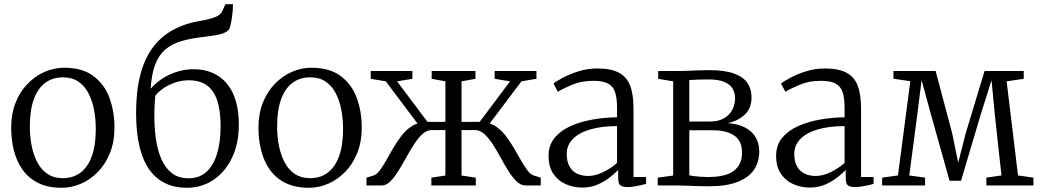

<svg xmlns="http://www.w3.org/2000/svg" viewBox="-20 -879 4938 910"><path d="M33 -273Q33 -340.5 54.2 -393.2Q75.5 -446 111.8 -482.8Q148 -519.5 192.5 -538.8Q237 -558 283.5 -558Q370.5 -558 423 -518.5Q475.5 -479 499 -414.5Q522.5 -350 522.5 -274.5Q522.5 -207 501.2 -154Q480 -101 444 -64.2Q408 -27.5 363.5 -8.2Q319 11 272.5 11Q207 11 161.2 -11.8Q115.5 -34.5 87.2 -74.2Q59 -114 46 -165Q33 -216 33 -273ZM277.5 -34.5Q326.5 -34.5 361.5 -60.8Q396.5 -87 415.2 -139Q434 -191 434 -267Q434 -315.5 425.5 -359.5Q417 -403.5 398.8 -438Q380.5 -472.5 351 -492.5Q321.5 -512.5 278.5 -512.5Q229.5 -512.5 194.2 -486.2Q159 -460 140.2 -408.5Q121.5 -357 121.5 -280Q121.5 -231.5 130.2 -187.2Q139 -143 157.5 -108.5Q176 -74 205.8 -54.2Q235.5 -34.5 277.5 -34.5Z M865 11Q809.5 11 765.2 -9.5Q721 -30 689.5 -72.8Q658 -115.5 641.5 -183Q625 -250.5 625 -344.5Q625 -445 644.2 -521Q663.5 -597 701.5 -650Q739.5 -703 797.2 -735.5Q855 -768 931.5 -780.5Q972.5 -787.5 999.5 -797.8Q1026.5 -808 1035 -829.5L1048.5 -859H1084Q1084 -837.5 1081.8 -816.5Q1079.5 -795.5 1076 -776.8Q1072.5 -758 1067.5 -742.5Q1059.5 -730.5 1042.8 -723.2Q1026 -716 1002.5 -712Q979 -708 949.5 -704.5Q886 -698 839.8 -684.2Q793.5 -670.5 762.8 -643.8Q732 -617 715.2 -572.2Q698.5 -527.5 694 -458.5Q718.5 -486.5 750.2 -507Q782 -527.5 819.8 -539.2Q857.5 -551 897.5 -551Q946.5 -551 986 -534.2Q1025.5 -517.5 1053.8 -484.5Q1082 -451.5 1097 -402.5Q1112 -353.5 1112 -289Q1112 -199 1079.8 -131.5Q1047.5 -64 991.8 -26.5Q936 11 865 11ZM874.5 -34Q924 -34 957.5 -63.8Q991 -93.5 1008.2 -148.8Q1025.5 -204 1025.5 -279.5Q1025.5 -338.5 1015.8 -380.2Q1006 -422 987 -448Q968 -474 940.2 -486.2Q912.5 -498.5 875.5 -498.5Q838 -498.5 805.2 -486.2Q772.5 -474 749.5 -457Q726.5 -440 716 -425Q714.5 -409 713.5 -393.5Q712.5 -378 712 -362Q711.5 -346 711.5 -327.5Q711.5 -274 718.8 -221.5Q726 -169 744 -126.8Q762 -84.5 793.8 -59.2Q825.5 -34 874.5 -34Z M1205 -273Q1205 -340.5 1226.2 -393.2Q1247.5 -446 1283.8 -482.8Q1320 -519.5 1364.5 -538.8Q1409 -558 1455.5 -558Q1542.5 -558 1595 -518.5Q1647.5 -479 1671 -414.5Q1694.5 -350 1694.5 -274.5Q1694.5 -207 1673.2 -154Q1652 -101 1616 -64.2Q1580 -27.5 1535.5 -8.2Q1491 11 1444.5 11Q1379 11 1333.2 -11.8Q1287.5 -34.5 1259.2 -74.2Q1231 -114 1218 -165Q1205 -216 1205 -273ZM1449.5 -34.5Q1498.5 -34.5 1533.5 -60.8Q1568.5 -87 1587.2 -139Q1606 -191 1606 -267Q1606 -315.5 1597.5 -359.5Q1589 -403.5 1570.8 -438Q1552.5 -472.5 1523 -492.5Q1493.5 -512.5 1450.5 -512.5Q1401.5 -512.5 1366.2 -486.2Q1331 -460 1312.2 -408.5Q1293.5 -357 1293.5 -280Q1293.5 -231.5 1302.2 -187.2Q1311 -143 1329.5 -108.5Q1348 -74 1377.8 -54.2Q1407.5 -34.5 1449.5 -34.5Z M1717 0V-37L1750 -47Q1765 -51.5 1779.8 -71Q1794.5 -90.5 1810 -118Q1825.5 -145.5 1842.8 -175.5Q1860 -205.5 1880.5 -232.5Q1901 -259.5 1925.8 -277.2Q1950.5 -295 1981 -297.5L1979.5 -266L1808.5 -493.5L1737 -505.5V-542.5H1934.5V-505.5L1862 -493.5L2006 -301.5H2091V-493.5L2026 -505.5V-542.5H2233.5V-505.5L2167.5 -493.5V-301.5H2253.5L2397.5 -493.5L2324.5 -505.5V-542.5H2522.5V-505.5L2451.5 -493.5L2280 -266L2278.5 -297.5Q2309 -295 2333.8 -277.2Q2358.5 -259.5 2379 -232.5Q2399.5 -205.5 2416.8 -175.5Q2434 -145.5 2449.8 -118Q2465.5 -90.5 2480.2 -71Q2495 -51.5 2510.5 -47L2543 -37V0H2471Q2449 0 2429 -19Q2409 -38 2390.2 -67.8Q2371.5 -97.5 2353.2 -131.2Q2335 -165 2315.8 -194.8Q2296.5 -224.5 2275.8 -243.5Q2255 -262.5 2231.5 -262.5H2167.5V-47L2235 -37V0H2024.5V-37L2091 -47V-262.5H2027Q2003 -262.5 1982.2 -243.5Q1961.5 -224.5 1942.2 -194.8Q1923 -165 1904.5 -131.2Q1886 -97.5 1867.5 -67.8Q1849 -38 1829.8 -19Q1810.5 0 1789.5 0Z M2740 10Q2698.5 10 2662.2 -5.8Q2626 -21.5 2603 -54.8Q2580 -88 2580 -140.5Q2580 -191 2608.8 -225.8Q2637.5 -260.5 2684.8 -281.5Q2732 -302.5 2789.2 -312.5Q2846.5 -322.5 2904.5 -323V-367.5Q2904.5 -414.5 2895 -442.5Q2885.5 -470.5 2861.2 -483.2Q2837 -496 2792.5 -496Q2736.5 -496 2693 -477.8Q2649.5 -459.5 2623.5 -444.5L2603.5 -483Q2615 -493 2646.5 -510Q2678 -527 2721.2 -540.8Q2764.5 -554.5 2811 -554.5Q2874.5 -554.5 2912.2 -535Q2950 -515.5 2966.2 -474Q2982.5 -432.5 2982.5 -366V-40H3042V-7.5Q3031.5 -4.5 3016.5 -1Q3001.5 2.5 2985 5Q2968.5 7.5 2953.5 7.5Q2931.5 7.5 2920.8 0Q2910 -7.5 2910 -34.5V-73.5Q2898.5 -61.5 2874.2 -41.5Q2850 -21.5 2816 -5.8Q2782 10 2740 10ZM2767.5 -45Q2801 -45 2838 -62.8Q2875 -80.5 2904.5 -107V-281.5Q2828 -281 2774.8 -264.8Q2721.5 -248.5 2693.8 -219Q2666 -189.5 2666 -150Q2666 -113 2679.5 -89.5Q2693 -66 2716.2 -55.5Q2739.5 -45 2767.5 -45Z M3338 4Q3316.5 4 3287.8 3Q3259 2 3233.2 1Q3207.5 0 3193 0H3097.5V-37L3170.5 -47V-493.5L3099.5 -505.5V-542.5H3202Q3218.5 -542.5 3241.8 -543.5Q3265 -544.5 3291.2 -545.5Q3317.5 -546.5 3342.5 -546.5Q3415 -546.5 3459 -530.5Q3503 -514.5 3522.5 -485.5Q3542 -456.5 3542 -418Q3542 -367 3511.2 -337Q3480.5 -307 3429.5 -295.5Q3477.5 -292 3510.8 -274.8Q3544 -257.5 3561.2 -228.8Q3578.5 -200 3578.5 -160.5Q3578.5 -112.5 3554.2 -75.5Q3530 -38.5 3477 -17.2Q3424 4 3338 4ZM3334.5 -40Q3421 -40 3459 -70.2Q3497 -100.5 3497 -154Q3497 -212.5 3459.2 -237Q3421.5 -261.5 3361.5 -261.5H3247V-48Q3255.5 -46 3269.5 -44.2Q3283.5 -42.5 3300.5 -41.2Q3317.5 -40 3334.5 -40ZM3247 -303H3344.5Q3386 -303 3412.2 -318.8Q3438.5 -334.5 3451.2 -359.5Q3464 -384.5 3464 -413Q3464 -438.5 3452.2 -458.8Q3440.5 -479 3413 -490.8Q3385.5 -502.5 3338 -502.5Q3314.5 -502.5 3291 -501.8Q3267.5 -501 3247 -499.5Z M3818.5 10Q3777 10 3740.8 -5.8Q3704.5 -21.5 3681.5 -54.8Q3658.5 -88 3658.5 -140.5Q3658.5 -191 3687.2 -225.8Q3716 -260.5 3763.2 -281.5Q3810.5 -302.5 3867.8 -312.5Q3925 -322.5 3983 -323V-367.5Q3983 -414.5 3973.5 -442.5Q3964 -470.5 3939.8 -483.2Q3915.5 -496 3871 -496Q3815 -496 3771.5 -477.8Q3728 -459.5 3702 -444.5L3682 -483Q3693.5 -493 3725 -510Q3756.5 -527 3799.8 -540.8Q3843 -554.5 3889.5 -554.5Q3953 -554.5 3990.8 -535Q4028.5 -515.5 4044.8 -474Q4061 -432.5 4061 -366V-40H4120.5V-7.5Q4110 -4.5 4095 -1Q4080 2.5 4063.5 5Q4047 7.5 4032 7.5Q4010 7.5 3999.2 0Q3988.5 -7.5 3988.5 -34.5V-73.5Q3977 -61.5 3952.8 -41.5Q3928.5 -21.5 3894.5 -5.8Q3860.5 10 3818.5 10ZM3846 -45Q3879.5 -45 3916.5 -62.8Q3953.5 -80.5 3983 -107V-281.5Q3906.5 -281 3853.2 -264.8Q3800 -248.5 3772.2 -219Q3744.5 -189.5 3744.5 -150Q3744.5 -113 3758 -89.5Q3771.5 -66 3794.8 -55.5Q3818 -45 3846 -45Z M4161 0V-37L4236 -47.5L4294.5 -494L4214.5 -506V-542.5H4414.5L4493 -247L4521.5 -108L4557 -247L4646.5 -542.5H4832V-505.5L4751 -493.5L4805 -47.5L4878 -37V0H4655V-37L4726.5 -47.5L4695.5 -331L4679.5 -498.5L4627 -332.5L4535 -22.5H4480.5L4393.5 -332.5L4348 -499L4327 -331L4289.5 -47.5L4364.5 -37V0Z"/></svg>

Font: Merriweather 48pt Light
Style: Regular
Weight: 300
Version: Version 2.100